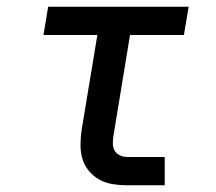

<svg xmlns="http://www.w3.org/2000/svg" viewBox="-20 -550 640 570"><path d="M357 0Q335 0 314 -3.5Q293 -7 275.5 -16.5Q258 -26 244.5 -42Q231 -58 225 -77.5Q219 -97 219 -118.5Q219 -140 222 -162L269 -446H109L123 -530H540L526 -446H366L317 -148Q315 -136 315 -124.5Q315 -113 320 -103.5Q325 -94 335.5 -89Q346 -84 357 -84H469V0Z"/></svg>

Font: Iosevka Curly Slab MdExObl
Style: Regular
Weight: 500
Width: 7
Italic angle: -9°
Monospace: yes
Designer: Belleve Invis
Foundry: Belleve Invis
Version: Version 11.1.0; ttfautohint (v1.8.3)